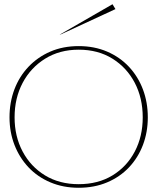

<svg xmlns="http://www.w3.org/2000/svg" viewBox="-20 -883 744 908"><path d="M352 5Q279 5 218.5 -20.5Q158 -46 115 -91.5Q72 -137 48.5 -197.5Q25 -258 25 -328Q25 -399 48 -460Q71 -521 114.5 -567Q158 -613 218 -639Q278 -665 352 -665Q426 -665 486.5 -639Q547 -613 590 -567Q633 -521 656 -460Q679 -399 679 -328Q679 -258 656 -197.5Q633 -137 590 -91.5Q547 -46 486.5 -20.5Q426 5 352 5ZM352 -12Q444 -12 512 -53.5Q580 -95 617.5 -166.5Q655 -238 655 -328Q655 -419 617.5 -491Q580 -563 512 -605.5Q444 -648 352 -648Q262 -648 193.5 -605.5Q125 -563 87 -491Q49 -419 49 -328Q49 -238 87 -166.5Q125 -95 193 -53.5Q261 -12 352 -12ZM269 -721 262 -719 512 -863 526 -840Z"/></svg>

Font: Panamera Thin
Style: Regular
Weight: 100
Designer: Bastien Sozeau
Foundry: NBR — Bastien Sozeau
Version: Version 3.003;gftools[0.9.33]